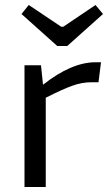

<svg xmlns="http://www.w3.org/2000/svg" viewBox="-20 -748 441 768"><path d="M209 -564 66 -692 95 -728 225 -641H233L362 -728L392 -692L249 -564ZM144 -487 152 -409Q266 -499 362 -499H384L374 -419H346Q308 -419 269 -405Q230 -391 163 -357V0H78V-487Z"/></svg>

Font: Exo 2
Style: Regular
Weight: 400
Designer: Natanael Gama
Version: Version 1.001;PS 001.001;hotconv 1.0.70;makeotf.lib2.5.58329